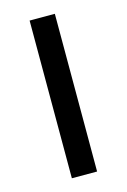

<svg xmlns="http://www.w3.org/2000/svg" viewBox="-86 -544 388 588"><g transform="rotate(-15 108.5 -250.0)"><path d="M68 0V-500H148V0Z"/></g></svg>

Font: Epunda Sans
Style: Regular
Weight: 400
Designer: Simon Atzbach
Foundry: typofactur
Version: Version 2.204; ttfautohint (v1.8.4.7-5d5b)